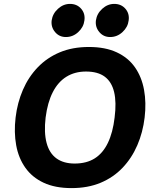

<svg xmlns="http://www.w3.org/2000/svg" viewBox="-20 -954 798 985"><path d="M347 11Q263 11 204 -16.5Q145 -44 110 -93.5Q75 -143 63 -209Q51 -275 60 -351Q69 -427 97.5 -493Q126 -559 173.5 -608.5Q221 -658 286.5 -685.5Q352 -713 436 -713Q520 -713 579 -685.5Q638 -658 672.5 -608.5Q707 -559 719 -493Q731 -427 722 -351Q713 -275 684.5 -209Q656 -143 609 -93.5Q562 -44 496.5 -16.5Q431 11 347 11ZM363 -115Q424 -115 466 -141.5Q508 -168 533.5 -221Q559 -274 568 -351Q578 -429 565.5 -481.5Q553 -534 517.5 -560.5Q482 -587 421 -587Q364 -587 321 -560.5Q278 -534 251 -481.5Q224 -429 214 -351Q205 -274 219 -221Q233 -168 269.5 -141.5Q306 -115 363 -115ZM545 -764Q511 -764 489.5 -789.5Q468 -815 472 -849Q477 -884 504.5 -909Q532 -934 566 -934Q602 -934 623.5 -909Q645 -884 640 -849Q636 -815 608.5 -789.5Q581 -764 545 -764ZM318 -764Q284 -764 262.5 -789.5Q241 -815 245 -849Q250 -884 277.5 -909Q305 -934 339 -934Q375 -934 396.5 -909Q418 -884 413 -849Q409 -815 381.5 -789.5Q354 -764 318 -764Z"/></svg>

Font: Inclusive Sans
Style: Bold Italic
Weight: 700
Italic angle: -7°
Designer: Olivia King
Foundry: Olivia King
Version: Version 2.004